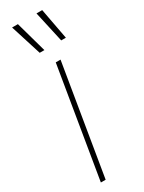

<svg xmlns="http://www.w3.org/2000/svg" viewBox="-196 -755 587 782"><g transform="rotate(-30 97.0 -364.0)"><path d="M22.9 0 108.4 -515.6H130.9L45.4 0ZM71.3 -582 25.4 -727.5H52.7L93.3 -582ZM172.4 -582 140.1 -727.5H167L194.3 -582Z"/></g></svg>

Font: Inter Display Thin
Style: Italic
Weight: 100
Italic angle: -9.39999°
Designer: Rasmus Andersson
Foundry: rsms
Version: Version 4.000;git-a52131595